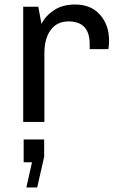

<svg xmlns="http://www.w3.org/2000/svg" viewBox="-20 -541 530 852"><path d="M313 -521Q384 -521 424 -475.5Q464 -430 464 -361Q464 -342 461 -323H378V-345Q378 -446 284 -446Q233 -446 205 -408Q177 -370 177 -305V0H83V-511H150L164 -435Q182 -471 220 -496Q258 -521 313 -521ZM97 291 122 179H85V78H176V155L145 291Z"/></svg>

Font: Chivo
Style: Regular
Weight: 400
Designer: Hector Gatti
Foundry: Omnibus-Type
Version: Version 1.007;PS 001.007;hotconv 1.0.88;makeotf.lib2.5.64775